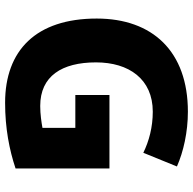

<svg xmlns="http://www.w3.org/2000/svg" viewBox="-22 -808 774 771"><g transform="rotate(90 365.5 -423.0)"><path d="M362 -475V-338H494V-206C472 -202 439 -197 406 -197C286 -197 231 -284 231 -421C231 -553 298 -649 429 -649C491 -649 547 -634 594 -611L649 -746C590 -772 511 -790 429 -790C187 -790 55 -648 55 -424C55 -180 183 -56 393 -56C496 -56 582 -73 657 -98V-475Z"/></g></svg>

Font: Noto Sans Malayalam UI ExtraBold
Style: Regular
Weight: 800
Designer: Jelle Bosma - Monotype Design Team
Foundry: Monotype Imaging Inc.
Version: Version 2.104